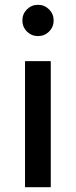

<svg xmlns="http://www.w3.org/2000/svg" viewBox="-20 -778 316 798"><path d="M73 -693Q73 -720 92 -739Q111 -758 138 -758Q165 -758 184 -739Q203 -720 203 -693Q203 -666 184 -647Q165 -628 138 -628Q111 -628 92 -647Q73 -666 73 -693ZM191 0H84V-524H191Z"/></svg>

Font: Shippori Antique
Style: Regular
Weight: 400
Designer: FONTDASU
Foundry: FONTDASU / Google Inc. / but / Adobe
Version: Version 2.001